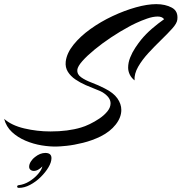

<svg xmlns="http://www.w3.org/2000/svg" viewBox="-38 -676 879 929"><path d="M237 33Q204 34 164 27.5Q124 21 86 5Q48 -11 20 -37Q-8 -63 -18 -101Q18 -69 80 -54.5Q142 -40 206 -40Q291 -40 354 -59Q372 -64 396 -75.5Q420 -87 443 -102.5Q466 -118 481.5 -137Q497 -156 497 -176Q497 -190 488 -203Q479 -216 459 -229Q447 -236 424.5 -244.5Q402 -253 376 -264.5Q350 -276 327 -291.5Q304 -307 290.5 -328.5Q277 -350 280 -378Q285 -419 317.5 -459.5Q350 -500 399.5 -535.5Q449 -571 506.5 -598Q564 -625 619.5 -640.5Q675 -656 718 -656Q762 -656 793.5 -639Q825 -622 820 -581Q818 -563 795.5 -538Q773 -513 742 -483Q711 -453 680.5 -420Q650 -387 630.5 -353Q611 -319 613 -287Q597 -300 589.5 -316Q582 -332 582 -349Q582 -373 592 -398Q602 -423 617 -445.5Q632 -468 645 -484Q668 -512 697 -537Q726 -562 756 -583Q747 -596 725 -596Q702 -596 673.5 -586Q645 -576 620.5 -564.5Q596 -553 586 -547Q543 -524 499.5 -495Q456 -466 419.5 -436Q383 -406 360.5 -380.5Q338 -355 336 -338Q334 -317 354 -302.5Q374 -288 406 -276Q438 -264 469 -248Q511 -227 530 -200Q549 -173 549 -144Q549 -108 522 -73.5Q495 -39 449 -16Q408 4 363.5 15Q319 26 284.5 29.5Q250 33 237 33ZM54 233Q45 233 45 227Q45 221 52 220Q79 217 104 201.5Q129 186 146.5 165.5Q164 145 167 129Q160 137 148.5 144Q137 151 126 151Q116 151 109.5 145.5Q103 140 103 131Q103 118 112 104.5Q121 91 131 84Q156 64 181 64Q211 64 211 89Q211 109 196.5 133.5Q182 158 158.5 181Q135 204 107.5 218.5Q80 233 54 233Z"/></svg>

Font: Arizonia
Style: Regular
Weight: 400
Designer: Robert E. Leuschke
Foundry: Robert E. Leuschke
Version: Version 1.010; ttfautohint (v1.8.4.7-5d5b)